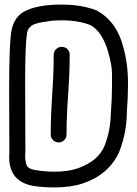

<svg xmlns="http://www.w3.org/2000/svg" viewBox="-20 -820 600 840"><path d="M237 -197Q222 -197 212 -207Q202 -217 202 -231Q202 -310 208.5 -407.5Q215 -505 215 -580Q215 -595 225.5 -605Q236 -615 250 -615Q265 -615 275 -605Q285 -595 285 -580Q285 -502 278 -404.5Q271 -307 271 -231Q271 -217 261 -207Q251 -197 237 -197ZM217 0Q172 0 130 -6Q20 -23 20 -134L21 -150L20 -433Q20 -626 30 -686Q42 -744 83 -768Q140 -800 249 -800Q337 -800 404 -774L405 -773Q491 -725 519 -615Q540 -544 540 -453Q540 -392 535 -330Q535 -241 501 -154Q455 -55 341 -17Q288 0 217 0ZM217 -69Q279 -69 318 -83H319Q410 -115 437 -181.5Q464 -248 465 -329L466 -340Q470 -391 470 -447V-497Q470 -536 453 -593V-594Q427 -682 376 -710Q324 -731 249 -731Q220 -731 194 -728V-727Q136 -721 118 -707.5Q100 -694 98 -673Q90 -623 90 -469L91 -158L90 -141Q90 -112 97 -96Q104 -80 140 -75H141Q177 -69 217 -69Z"/></svg>

Font: Bubblez Graffiti
Style: Regular
Weight: 400
Designer: GGBotNet
Foundry: GGBotNet
Version: 1.00